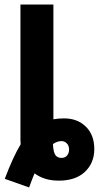

<svg xmlns="http://www.w3.org/2000/svg" viewBox="-20 -785 453 845"><path d="M1 2Q38 -96 71 -150Q70 -159 70 -168Q70 -177 70 -187V-765H215V-260Q237 -264 262 -264Q321 -264 358 -227.5Q395 -191 395 -129Q395 -68 354 -29Q313 10 239 10Q205 10 178.5 1.5Q152 -7 132 -22Q120 7 108 40ZM250 -90Q267 -90 275.5 -101Q284 -112 284 -127Q284 -144 274 -154Q264 -164 251 -164Q242 -164 232.5 -161Q223 -158 213 -151Q215 -113 224.5 -101.5Q234 -90 250 -90Z"/></svg>

Font: Noto Sans ExtraCondensed ExtraBold
Style: Regular
Weight: 800
Width: 2
Designer: Monotype Design Team
Foundry: Monotype Imaging Inc.
Version: Version 2.013; ttfautohint (v1.8.4.7-5d5b)